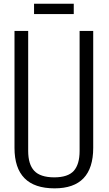

<svg xmlns="http://www.w3.org/2000/svg" viewBox="-20 -1008 593 1041"><path d="M164.6 -931.6V-987.8H379.9V-931.6ZM275.9 13.2Q58.6 13.2 58.6 -206.5V-840.3H132.8V-189.5Q132.8 -117.2 165.5 -82Q198.2 -46.9 273.4 -46.4Q348.6 -46.4 380.4 -82Q411.6 -117.7 411.6 -189.5V-840.3H485.4V-206.5Q485.4 13.2 275.9 13.2Z"/></svg>

Font: Oswald-Light
Style: Light
Weight: 300
Designer: vernon adams
Foundry: vernon adams
Version: Version ; ttfautohint (v0.92.18-e454-dirty) -l 8 -r 50 -G 20